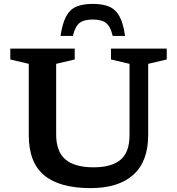

<svg xmlns="http://www.w3.org/2000/svg" viewBox="-20 -957 911 988"><path d="M646.5 -262V-628.5L551 -651V-707H838V-651L742.5 -628.5V-263Q742.5 -126 666 -57.5Q589.5 11 446.5 11Q287 11 207.5 -54.8Q128 -120.5 128 -261.5V-628.5L33 -651V-707H364.5V-651L269 -628.5V-265.5Q269 -176.5 317 -136.2Q365 -96 461.5 -96Q554 -96 600.2 -134.8Q646.5 -173.5 646.5 -262ZM457.5 -856.5Q411.5 -856.5 389 -838.5Q366.5 -820.5 355 -772H291.5Q301 -836.5 320.2 -872.5Q339.5 -908.5 373 -922.8Q406.5 -937 457.5 -937Q508.5 -937 542 -922.8Q575.5 -908.5 595 -872.5Q614.5 -836.5 623.5 -772H560Q548.5 -820.5 526 -838.5Q503.5 -856.5 457.5 -856.5Z"/></svg>

Font: Newsreader Caption Medium
Style: Regular
Weight: 500
Designer: Hugues Gentile
Foundry: Production Type
Version: Version 1.001